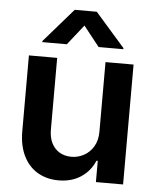

<svg xmlns="http://www.w3.org/2000/svg" viewBox="-53 -794 689 846"><g transform="rotate(5 291.0 -370.5)"><path d="M398.4 -530.3H522.5V0H402.3V-93.8H396.5Q377.4 -47.9 336.2 -20.5Q294.9 6.8 237.3 6.8Q185.1 6.8 145 -16.6Q105 -40 82.5 -85Q60.1 -129.9 59.6 -192.4V-530.3H184.6V-211.9Q184.6 -178.7 197 -153.6Q209.5 -128.4 232.2 -115Q254.9 -101.6 285.2 -101.6Q313.5 -101.6 339.6 -115.5Q365.7 -129.4 382.1 -156.7Q398.4 -184.1 398.4 -222.7ZM292 -682.6 221.7 -593.8H113.3V-598.6L243.2 -748H340.8L471.7 -598.6V-593.8H362.3Z"/></g></svg>

Font: Pretendard JP SemiBold
Style: Regular
Weight: 600
Designer: Base glyphs from Inter by Rasmus Andersson; Hangeul glyphs from Noto Sans CJK(Source Han Sans) by Jang Soo-young and Kan
Foundry: Kil Hyung-jin
Version: Version 1.309